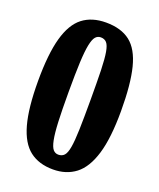

<svg xmlns="http://www.w3.org/2000/svg" viewBox="-142 -848 784 946"><g transform="rotate(20 250.0 -375.0)"><path d="M32.5 -375Q32.5 -516.5 56 -601Q79.5 -685.5 127.8 -722.8Q176 -760 250 -760Q329 -760 376.8 -722.8Q424.5 -685.5 446 -601Q467.5 -516.5 467.5 -375Q467.5 -233.5 442 -149Q416.5 -64.5 367.8 -27.2Q319 10 250 10Q176 10 127.8 -27.2Q79.5 -64.5 56 -149Q32.5 -233.5 32.5 -375ZM192.5 -375Q192.5 -279.5 195.2 -219.2Q198 -159 204.8 -126Q211.5 -93 222.5 -80.2Q233.5 -67.5 250 -67.5Q269.5 -67.5 281 -80.2Q292.5 -93 298.2 -126Q304 -159 305.8 -219.2Q307.5 -279.5 307.5 -375Q307.5 -470.5 305.8 -530.8Q304 -591 298.2 -624Q292.5 -657 281 -669.8Q269.5 -682.5 250 -682.5Q233.5 -682.5 222.5 -669.8Q211.5 -657 204.8 -624Q198 -591 195.2 -530.8Q192.5 -470.5 192.5 -375Z"/></g></svg>

Font: Besley* Condensed
Style: Bold
Weight: 700
Width: 3
Designer: Owen Earl
Foundry: indestructible type*
Version: Version 3.000; ttfautohint (v1.8.3)